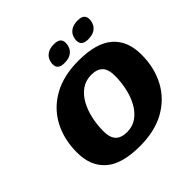

<svg xmlns="http://www.w3.org/2000/svg" viewBox="-229 -1137 1360 1360"><g transform="rotate(-45 451.0 -457.0)"><path d="M886.5 -437Q886.5 -306.5 832.2 -204.2Q778 -102 674 -43.5Q570 15 419.5 15Q241.5 15 157 -58.5Q72.5 -132 72.5 -270Q72.5 -401 126.8 -503Q181 -605 285.2 -663.5Q389.5 -722 539.5 -722Q717.5 -722 802 -648.5Q886.5 -575 886.5 -437ZM311.5 -243.5Q311.5 -178.5 340.2 -149.2Q369 -120 426 -120Q482.5 -120 524 -149.5Q565.5 -179 593 -228.5Q620.5 -278 634 -339.2Q647.5 -400.5 647.5 -463.5Q647.5 -528.5 618.8 -557.8Q590 -587 533 -587Q477 -587 435.2 -557.5Q393.5 -528 366 -478.5Q338.5 -429 325 -367.8Q311.5 -306.5 311.5 -243.5ZM457.5 -779.5Q392.5 -779.5 392.5 -832Q392.5 -854.5 402.5 -876.5Q412.5 -898.5 436.2 -913Q460 -927.5 501 -927.5Q566 -927.5 566 -875Q566 -852.5 556 -830.5Q546 -808.5 522.5 -794Q499 -779.5 457.5 -779.5ZM695 -779.5Q630 -779.5 630 -832Q630 -854.5 640 -876.5Q650 -898.5 673.8 -913Q697.5 -927.5 738.5 -927.5Q803.5 -927.5 803.5 -875Q803.5 -852.5 793.5 -830.5Q783.5 -808.5 760 -794Q736.5 -779.5 695 -779.5Z"/></g></svg>

Font: Newsreader Caption ExtraBold
Style: Italic
Weight: 800
Italic angle: -17°
Designer: Hugues Gentile
Foundry: Production Type
Version: Version 1.001